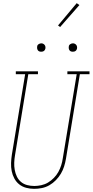

<svg xmlns="http://www.w3.org/2000/svg" viewBox="-20 -1186 586 1214"><path d="M196 8Q170 8 145.5 1.5Q121 -5 102 -20Q83 -35 71 -57Q59 -79 54 -104Q49 -129 50 -155.5Q51 -182 55 -208L139 -717H80V-735H220V-717H159L75 -205Q71 -182 70 -158.5Q69 -135 73 -112.5Q77 -90 86.5 -70Q96 -50 112.5 -36Q129 -22 151 -16Q173 -10 197 -10Q218 -10 241 -15Q264 -20 284 -32Q304 -44 321 -61.5Q338 -79 349 -99Q360 -119 367 -141Q374 -163 377 -185L465 -717H406V-735H546V-717H485L397 -182Q393 -158 385.5 -134Q378 -110 365 -88Q352 -66 333.5 -47Q315 -28 292.5 -15Q270 -2 245 3Q220 8 196 8ZM440 -859Q434 -859 428.5 -861Q423 -863 419.5 -868Q416 -873 415 -879Q414 -885 415 -891Q415 -896 417.5 -900Q420 -904 424 -906.5Q428 -909 432 -910.5Q436 -912 441 -912Q447 -912 452.5 -909.5Q458 -907 462 -902Q466 -897 467 -891Q468 -885 467 -879Q466 -874 463.5 -870Q461 -866 457.5 -863.5Q454 -861 449.5 -860Q445 -859 440 -859ZM240 -859Q234 -859 228.5 -861Q223 -863 219.5 -868Q216 -873 215 -879Q214 -885 215 -891Q215 -896 217.5 -900Q220 -904 224 -906.5Q228 -909 232 -910.5Q236 -912 241 -912Q247 -912 252.5 -909.5Q258 -907 262 -902Q266 -897 267 -891Q268 -885 267 -879Q266 -874 263.5 -870Q261 -866 257.5 -863.5Q254 -861 249.5 -860Q245 -859 240 -859ZM360 -1015 347 -1025 465 -1166 482 -1154Z"/></svg>

Font: Iosevka Curly Slab Thin
Style: Italic
Weight: 100
Italic angle: -9°
Monospace: yes
Designer: Belleve Invis
Foundry: Belleve Invis
Version: Version 22.1.2; ttfautohint (v1.8.4)